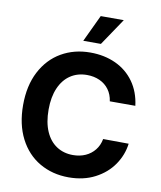

<svg xmlns="http://www.w3.org/2000/svg" viewBox="-100 -1012 923 1101"><g transform="rotate(10 362.0 -461.5)"><path d="M378.2 -586.7Q323.2 -586.7 281.9 -559.2Q240.6 -531.7 217.8 -479.3Q194.9 -426.9 194.9 -353.5Q194.9 -278.5 217.8 -226.3Q240.6 -174.2 281.9 -147.3Q323.2 -120.4 377.1 -120.4Q417.3 -120.4 449.8 -134.9Q482.2 -149.4 503.8 -176.5Q525.4 -203.5 532.4 -241L681.1 -239.9Q672.8 -173.5 633.6 -116.3Q594.4 -59.2 527.9 -24.7Q461.5 9.8 374.9 9.8Q280.2 9.8 205.5 -33.6Q130.9 -76.9 88.6 -159.1Q46.4 -241.4 46.4 -353.5Q46.4 -466.6 89.2 -548.7Q132 -630.7 206.4 -673.7Q280.8 -716.8 374.9 -716.8Q456.7 -716.8 522.5 -686.5Q588.3 -656.2 629.7 -598.4Q671.1 -540.6 681.1 -460.6H532.4Q527 -499.6 506.2 -528.1Q485.4 -556.5 452.2 -571.6Q419 -586.7 378.2 -586.7ZM396.3 -932.8H530.6L425 -776H322.3Z"/></g></svg>

Font: Pretendard JP Variable
Style: Regular
Weight: 400
Designer: Base glyphs from Inter by Rasmus Andersson; Hangul glyphs from Noto Sans CJK(Source Han Sans) by Jang Soo-young and Kang
Foundry: Kil Hyung-jin
Version: Version 1.307;Glyphs 3.2 (3192)